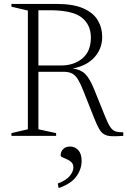

<svg xmlns="http://www.w3.org/2000/svg" viewBox="-20 -690 646 975"><path d="M38 -656V-670H268Q351.5 -670 402.5 -647.8Q453.5 -625.5 476.2 -587.5Q499 -549.5 499 -503Q499 -443.5 460.5 -400Q422 -356.5 349.5 -342Q389.5 -337.5 413 -314Q436.5 -290.5 458 -236.5L515 -95.5Q529 -61 540.2 -44.5Q551.5 -28 566.5 -23Q581.5 -18 606 -18V0Q569 2.5 546 1.5Q523 0.5 508.5 -8.2Q494 -17 483 -36.2Q472 -55.5 458.5 -89.5L406 -222Q390.5 -262 377.2 -284.5Q364 -307 347 -316.2Q330 -325.5 303 -325.5H175V-33.5L265 -14V0H38V-14L121.5 -33.5V-636.5ZM289.5 -357.5Q355.5 -357.5 398.5 -393.5Q441.5 -429.5 441.5 -499.5Q441.5 -564 395 -601Q348.5 -638 230.5 -638H175V-357.5ZM273.5 242Q315.5 226 334 203.8Q352.5 181.5 352.5 160Q352.5 143.5 342.8 134Q333 124.5 320.2 119Q307.5 113.5 297.8 109.2Q288 105 288 99.5Q288 80 300.8 67Q313.5 54 336.5 54Q360.5 54 377.5 72.5Q394.5 91 394.5 127Q394.5 169.5 367.2 206.8Q340 244 277.5 265Z"/></svg>

Font: Newsreader Text Light
Style: Regular
Weight: 300
Designer: Hugues Gentile
Foundry: Production Type
Version: Version 1.001